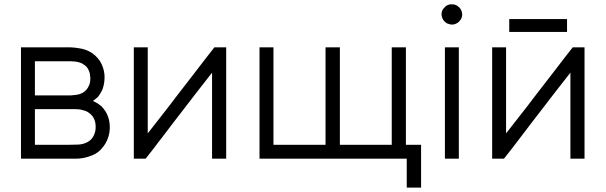

<svg xmlns="http://www.w3.org/2000/svg" viewBox="-20 -727 2804 889"><path d="M410.2 -259.8Q420.9 -254.9 430.7 -249Q440.4 -242.2 449.2 -235.4Q458 -226.6 463.9 -217.8Q470.7 -209 475.6 -198.2Q488.3 -170.9 488.3 -139.6Q488.3 -134.8 488.3 -129.9Q486.3 -93.8 468.8 -63.5Q460 -48.8 448.2 -36.1Q437.5 -24.4 422.9 -15.6Q408.2 -6.8 383.8 0Q360.4 7.8 326.2 7.8Q296.9 7.8 267.6 7.8Q239.3 7.8 210 7.8Q190.4 7.8 170.9 7.8Q152.3 7.8 132.8 7.8Q119.1 7.8 104.5 7.8Q90.8 7.8 77.1 7.8Q77.1 5.9 77.1 3.9Q77.1 2 77.1 0Q77.1 -56.6 77.1 -113.3Q77.1 -170.9 77.1 -227.5Q77.1 -266.6 77.1 -305.7Q77.1 -344.7 77.1 -383.8Q77.1 -414.1 77.1 -445.3Q77.1 -476.6 77.1 -507.8Q79.1 -507.8 81.1 -507.8Q83 -507.8 85 -507.8Q109.4 -507.8 134.8 -507.8Q160.2 -507.8 185.5 -507.8Q203.1 -507.8 220.7 -507.8Q238.3 -507.8 255.9 -507.8Q261.7 -507.8 266.6 -507.8Q272.5 -507.8 278.3 -507.8Q282.2 -507.8 292 -507.8Q300.8 -507.8 307.6 -507.8Q329.1 -506.8 349.6 -502.9Q370.1 -500 390.6 -490.2Q407.2 -482.4 419.9 -470.7Q433.6 -458 443.4 -443.4Q460.9 -414.1 463.9 -379.9Q465.8 -345.7 455.1 -314.5Q451.2 -304.7 445.3 -295.9Q440.4 -287.1 433.6 -278.3Q427.7 -273.4 421.9 -268.6Q417 -263.7 410.2 -259.8Q410.2 -259.8 410.2 -259.8Q410.2 -259.8 410.2 -259.8ZM307.6 -285.2Q322.3 -286.1 335 -288.1Q348.6 -290 362.3 -296.9Q370.1 -301.8 376 -307.6Q382.8 -313.5 387.7 -322.3Q388.7 -324.2 393.6 -335Q398.4 -346.7 398.4 -366.2Q398.4 -367.2 398.4 -368.2Q398.4 -369.1 397.5 -370.1Q397.5 -381.8 394.5 -391.6Q391.6 -401.4 385.7 -411.1Q380.9 -418 374 -423.8Q367.2 -428.7 359.4 -433.6Q340.8 -441.4 323.2 -442.4Q305.7 -443.4 307.6 -443.4Q297.9 -443.4 287.1 -443.4Q277.3 -443.4 267.6 -443.4Q253.9 -443.4 240.2 -443.4Q226.6 -443.4 212.9 -443.4Q195.3 -443.4 177.7 -443.4Q160.2 -443.4 141.6 -443.4Q141.6 -435.5 141.6 -426.8Q141.6 -418.9 141.6 -410.2Q141.6 -397.5 141.6 -383.8Q141.6 -370.1 141.6 -356.4Q141.6 -338.9 141.6 -321.3Q141.6 -303.7 141.6 -285.2Q150.4 -285.2 158.2 -285.2Q167 -285.2 174.8 -285.2Q188.5 -285.2 202.1 -285.2Q215.8 -285.2 228.5 -285.2Q242.2 -285.2 255.9 -285.2Q269.5 -285.2 283.2 -285.2Q289.1 -285.2 295.9 -285.2Q302.7 -285.2 307.6 -285.2ZM141.6 -221.7Q141.6 -212.9 141.6 -204.1Q141.6 -195.3 141.6 -186.5Q141.6 -172.9 141.6 -159.2Q141.6 -144.5 141.6 -130.9Q141.6 -112.3 141.6 -93.8Q141.6 -75.2 141.6 -56.6Q151.4 -56.6 161.1 -56.6Q169.9 -56.6 179.7 -56.6Q194.3 -56.6 209 -56.6Q224.6 -56.6 239.3 -56.6Q253.9 -56.6 269.5 -56.6Q284.2 -56.6 298.8 -56.6Q321.3 -56.6 342.8 -57.6Q364.3 -58.6 383.8 -68.4Q392.6 -73.2 400.4 -80.1Q407.2 -86.9 412.1 -95.7Q423.8 -116.2 422.9 -141.6Q422.9 -167 410.2 -186.5Q404.3 -194.3 397.5 -200.2Q390.6 -206.1 381.8 -210.9Q373 -214.8 364.3 -216.8Q355.5 -219.7 346.7 -220.7Q344.7 -220.7 343.8 -220.7Q341.8 -220.7 340.8 -220.7Q337.9 -220.7 333 -221.7Q327.1 -221.7 326.2 -221.7Q314.5 -221.7 302.7 -221.7Q291 -221.7 279.3 -221.7Q263.7 -221.7 247.1 -221.7Q231.4 -221.7 214.8 -221.7Q201.2 -221.7 186.5 -221.7Q171.9 -221.7 157.2 -221.7Q153.3 -221.7 149.4 -221.7Q145.5 -221.7 141.6 -221.7Z M664.1 -109.4Q697.3 -151.4 730.5 -194.3Q763.7 -236.3 795.9 -279.3Q821.3 -311.5 845.7 -343.8Q871.1 -376 895.5 -408.2Q915 -432.6 933.6 -458Q953.1 -482.4 972.7 -507.8Q973.6 -507.8 973.6 -507.8Q974.6 -507.8 975.6 -507.8Q977.5 -507.8 979.5 -507.8Q980.5 -507.8 982.4 -507.8Q985.4 -507.8 989.3 -507.8Q992.2 -507.8 996.1 -507.8Q999 -507.8 1002.9 -507.8Q1005.9 -507.8 1009.8 -507.8Q1013.7 -507.8 1018.6 -507.8Q1023.4 -507.8 1027.3 -507.8Q1027.3 -505.9 1027.3 -503.9Q1027.3 -502 1027.3 -500Q1027.3 -443.4 1027.3 -386.7Q1027.3 -329.1 1027.3 -272.5Q1027.3 -233.4 1027.3 -194.3Q1027.3 -155.3 1027.3 -116.2Q1027.3 -85.9 1027.3 -54.7Q1027.3 -23.4 1027.3 7.8Q1025.4 7.8 1023.4 7.8Q1021.5 7.8 1019.5 7.8Q1014.6 7.8 1008.8 7.8Q1002.9 7.8 997.1 7.8Q993.2 7.8 989.3 7.8Q984.4 7.8 980.5 7.8Q975.6 7.8 970.7 7.8Q966.8 7.8 961.9 7.8Q961.9 5.9 961.9 3.9Q961.9 2 961.9 0Q961.9 -46.9 961.9 -93.8Q961.9 -140.6 961.9 -187.5Q961.9 -219.7 961.9 -252Q961.9 -284.2 961.9 -316.4Q961.9 -335 961.9 -353.5Q961.9 -372.1 961.9 -390.6Q928.7 -348.6 895.5 -305.7Q863.3 -263.7 830.1 -220.7Q805.7 -188.5 780.3 -156.2Q755.9 -124 731.4 -91.8Q711.9 -67.4 693.4 -42Q673.8 -17.6 654.3 7.8Q653.3 7.8 652.3 7.8Q652.3 7.8 651.4 7.8Q645.5 7.8 640.6 7.8Q635.7 7.8 630.9 7.8Q627.9 7.8 624 7.8Q621.1 7.8 617.2 7.8Q612.3 7.8 608.4 7.8Q603.5 7.8 599.6 7.8Q599.6 5.9 599.6 3.9Q599.6 2 599.6 0Q599.6 -56.6 599.6 -113.3Q599.6 -170.9 599.6 -227.5Q599.6 -266.6 599.6 -305.7Q599.6 -344.7 599.6 -383.8Q599.6 -414.1 599.6 -445.3Q599.6 -476.6 599.6 -507.8Q601.6 -507.8 603.5 -507.8Q605.5 -507.8 607.4 -507.8Q612.3 -507.8 618.2 -507.8Q624 -507.8 629.9 -507.8Q633.8 -507.8 637.7 -507.8Q641.6 -507.8 645.5 -507.8Q650.4 -507.8 655.3 -507.8Q660.2 -507.8 664.1 -507.8Q664.1 -505.9 664.1 -503.9Q664.1 -502 664.1 -500Q664.1 -453.1 664.1 -406.2Q664.1 -359.4 664.1 -312.5Q664.1 -280.3 664.1 -248Q664.1 -215.8 664.1 -183.6Q664.1 -172.9 664.1 -162.1Q664.1 -151.4 664.1 -140.6Q664.1 -132.8 664.1 -125Q664.1 -117.2 664.1 -109.4Z M1793.9 -56.6Q1793.9 -105.5 1793.9 -155.3Q1793.9 -205.1 1793.9 -253.9Q1793.9 -289.1 1793.9 -324.2Q1793.9 -359.4 1793.9 -394.5Q1793.9 -422.9 1793.9 -451.2Q1793.9 -479.5 1793.9 -507.8Q1794.9 -507.8 1796.9 -507.8Q1798.8 -507.8 1800.8 -507.8Q1806.6 -507.8 1812.5 -507.8Q1818.4 -507.8 1824.2 -507.8Q1828.1 -507.8 1832 -507.8Q1835.9 -507.8 1839.8 -507.8Q1844.7 -507.8 1849.6 -507.8Q1854.5 -507.8 1859.4 -507.8Q1859.4 -505.9 1859.4 -503.9Q1859.4 -502 1859.4 -500Q1859.4 -448.2 1859.4 -397.5Q1859.4 -345.7 1859.4 -294.9Q1859.4 -259.8 1859.4 -224.6Q1859.4 -189.5 1859.4 -154.3Q1859.4 -129.9 1859.4 -105.5Q1859.4 -81.1 1859.4 -56.6Q1865.2 -56.6 1872.1 -56.6Q1877.9 -56.6 1883.8 -56.6Q1889.6 -56.6 1894.5 -56.6Q1900.4 -56.6 1905.3 -56.6Q1911.1 -56.6 1918 -56.6Q1923.8 -56.6 1929.7 -56.6Q1929.7 -54.7 1929.7 -52.7Q1929.7 -50.8 1929.7 -48.8Q1929.7 -28.3 1929.7 -7.8Q1929.7 13.7 1929.7 34.2Q1929.7 48.8 1929.7 62.5Q1929.7 77.1 1929.7 90.8Q1929.7 103.5 1929.7 116.2Q1929.7 128.9 1929.7 141.6Q1927.7 141.6 1925.8 141.6Q1923.8 141.6 1921.9 141.6Q1916 141.6 1910.2 141.6Q1904.3 141.6 1898.4 141.6Q1894.5 141.6 1890.6 141.6Q1886.7 141.6 1882.8 141.6Q1877.9 141.6 1873 141.6Q1868.2 141.6 1863.3 141.6Q1863.3 139.6 1863.3 137.7Q1863.3 135.7 1863.3 133.8Q1863.3 119.1 1863.3 103.5Q1863.3 87.9 1863.3 73.2Q1863.3 62.5 1863.3 51.8Q1863.3 42 1863.3 31.2Q1863.3 25.4 1863.3 19.5Q1863.3 13.7 1863.3 7.8Q1788.1 7.8 1711.9 7.8Q1636.7 7.8 1560.5 7.8Q1507.8 7.8 1454.1 7.8Q1401.4 7.8 1348.6 7.8Q1306.6 7.8 1264.6 7.8Q1223.6 7.8 1181.6 7.8Q1181.6 5.9 1181.6 3.9Q1181.6 2 1181.6 0Q1181.6 -56.6 1181.6 -113.3Q1181.6 -170.9 1181.6 -227.5Q1181.6 -266.6 1181.6 -305.7Q1181.6 -344.7 1181.6 -383.8Q1181.6 -414.1 1181.6 -445.3Q1181.6 -476.6 1181.6 -507.8Q1183.6 -507.8 1185.5 -507.8Q1187.5 -507.8 1189.5 -507.8Q1194.3 -507.8 1200.2 -507.8Q1206.1 -507.8 1211.9 -507.8Q1215.8 -507.8 1219.7 -507.8Q1223.6 -507.8 1227.5 -507.8Q1232.4 -507.8 1237.3 -507.8Q1242.2 -507.8 1246.1 -507.8Q1246.1 -505.9 1246.1 -503.9Q1246.1 -502 1246.1 -500Q1246.1 -448.2 1246.1 -397.5Q1246.1 -345.7 1246.1 -294.9Q1246.1 -259.8 1246.1 -224.6Q1246.1 -189.5 1246.1 -154.3Q1246.1 -129.9 1246.1 -105.5Q1246.1 -81.1 1246.1 -56.6Q1273.4 -56.6 1300.8 -56.6Q1328.1 -56.6 1355.5 -56.6Q1375 -56.6 1395.5 -56.6Q1415 -56.6 1435.5 -56.6Q1448.2 -56.6 1460.9 -56.6Q1474.6 -56.6 1487.3 -56.6Q1487.3 -105.5 1487.3 -155.3Q1487.3 -205.1 1487.3 -253.9Q1487.3 -289.1 1487.3 -324.2Q1487.3 -359.4 1487.3 -394.5Q1487.3 -422.9 1487.3 -451.2Q1487.3 -479.5 1487.3 -507.8Q1489.3 -507.8 1491.2 -507.8Q1493.2 -507.8 1495.1 -507.8Q1501 -507.8 1506.8 -507.8Q1512.7 -507.8 1518.6 -507.8Q1522.5 -507.8 1526.4 -507.8Q1530.3 -507.8 1534.2 -507.8Q1539.1 -507.8 1543.9 -507.8Q1548.8 -507.8 1553.7 -507.8Q1553.7 -505.9 1553.7 -503.9Q1553.7 -502 1553.7 -500Q1553.7 -448.2 1553.7 -397.5Q1553.7 -345.7 1553.7 -294.9Q1553.7 -259.8 1553.7 -224.6Q1553.7 -189.5 1553.7 -154.3Q1553.7 -129.9 1553.7 -105.5Q1553.7 -81.1 1553.7 -56.6Q1581.1 -56.6 1607.4 -56.6Q1634.8 -56.6 1662.1 -56.6Q1681.6 -56.6 1702.1 -56.6Q1721.7 -56.6 1741.2 -56.6Q1748 -56.6 1754.9 -56.6Q1761.7 -56.6 1767.6 -56.6Q1774.4 -56.6 1780.3 -56.6Q1787.1 -56.6 1793.9 -56.6Z M2072.3 -613.3Q2071.3 -613.3 2070.3 -613.3Q2068.4 -613.3 2067.4 -613.3Q2062.5 -614.3 2057.6 -616.2Q2053.7 -617.2 2048.8 -619.1Q2043.9 -623 2040 -626Q2036.1 -629.9 2032.2 -634.8Q2025.4 -646.5 2024.4 -660.2Q2024.4 -673.8 2031.2 -684.6Q2035.2 -689.5 2039.1 -693.4Q2043 -698.2 2047.9 -701.2Q2057.6 -706.1 2065.4 -707Q2074.2 -707 2072.3 -707Q2078.1 -707 2084 -706.1Q2089.8 -704.1 2095.7 -701.2Q2100.6 -698.2 2104.5 -694.3Q2109.4 -690.4 2112.3 -685.5Q2118.2 -676.8 2119.1 -667Q2120.1 -664.1 2120.1 -660.2Q2120.1 -654.3 2118.2 -647.5Q2117.2 -644.5 2116.2 -642.6Q2115.2 -639.6 2113.3 -636.7Q2111.3 -633.8 2109.4 -631.8Q2107.4 -628.9 2105.5 -627Q2105.5 -627 2105.5 -627Q2105.5 -627 2105.5 -627Q2102.5 -624 2099.6 -622.1Q2097.7 -620.1 2094.7 -619.1Q2091.8 -617.2 2088.9 -616.2Q2085.9 -615.2 2083 -614.3Q2078.1 -613.3 2075.2 -613.3Q2072.3 -613.3 2072.3 -613.3ZM2040 0Q2040 -17.6 2040 -36.1Q2040 -53.7 2040 -71.3Q2040 -110.4 2040 -149.4Q2040 -188.5 2040 -227.5Q2040 -266.6 2040 -305.7Q2040 -344.7 2040 -383.8Q2040 -414.1 2040 -445.3Q2040 -476.6 2040 -507.8Q2042 -507.8 2043.9 -507.8Q2045.9 -507.8 2046.9 -507.8Q2052.7 -507.8 2058.6 -507.8Q2064.5 -507.8 2070.3 -507.8Q2074.2 -507.8 2078.1 -507.8Q2082 -507.8 2085.9 -507.8Q2090.8 -507.8 2095.7 -507.8Q2099.6 -507.8 2104.5 -507.8Q2104.5 -505.9 2104.5 -503.9Q2104.5 -502 2104.5 -500Q2104.5 -443.4 2104.5 -386.7Q2104.5 -329.1 2104.5 -272.5Q2104.5 -233.4 2104.5 -194.3Q2104.5 -155.3 2104.5 -116.2Q2104.5 -85.9 2104.5 -54.7Q2104.5 -23.4 2104.5 7.8Q2102.5 7.8 2100.6 7.8Q2099.6 7.8 2097.7 7.8Q2091.8 7.8 2085.9 7.8Q2080.1 7.8 2074.2 7.8Q2070.3 7.8 2066.4 7.8Q2062.5 7.8 2058.6 7.8Q2053.7 7.8 2049.8 7.8Q2044.9 7.8 2040 7.8Q2040 5.9 2040 3.9Q2040 2 2040 0Z M2337.9 -586.9Q2337.9 -588.9 2337.9 -589.8Q2337.9 -591.8 2337.9 -593.8Q2337.9 -596.7 2337.9 -600.6Q2337.9 -603.5 2337.9 -607.4Q2337.9 -610.4 2337.9 -614.3Q2337.9 -617.2 2337.9 -621.1Q2337.9 -625 2337.9 -629.9Q2337.9 -633.8 2337.9 -638.7Q2339.8 -638.7 2341.8 -638.7Q2343.8 -638.7 2344.7 -638.7Q2374 -638.7 2402.3 -638.7Q2431.6 -638.7 2460 -638.7Q2479.5 -638.7 2500 -638.7Q2519.5 -638.7 2539.1 -638.7Q2555.7 -638.7 2572.3 -638.7Q2588.9 -638.7 2605.5 -638.7Q2605.5 -636.7 2605.5 -634.8Q2605.5 -632.8 2605.5 -630.9Q2605.5 -626 2605.5 -621.1Q2605.5 -616.2 2605.5 -611.3Q2605.5 -607.4 2605.5 -604.5Q2605.5 -600.6 2605.5 -597.7Q2605.5 -592.8 2605.5 -588.9Q2605.5 -584 2605.5 -579.1Q2603.5 -579.1 2601.6 -579.1Q2599.6 -579.1 2597.7 -579.1Q2569.3 -579.1 2541 -579.1Q2511.7 -579.1 2483.4 -579.1Q2462.9 -579.1 2443.4 -579.1Q2423.8 -579.1 2404.3 -579.1Q2387.7 -579.1 2371.1 -579.1Q2354.5 -579.1 2337.9 -579.1Q2337.9 -581.1 2337.9 -583Q2337.9 -585 2337.9 -586.9ZM2323.2 -109.4Q2356.4 -151.4 2389.6 -194.3Q2422.9 -236.3 2455.1 -279.3Q2480.5 -311.5 2504.9 -343.8Q2530.3 -376 2554.7 -408.2Q2574.2 -432.6 2592.8 -458Q2612.3 -482.4 2631.8 -507.8Q2632.8 -507.8 2632.8 -507.8Q2633.8 -507.8 2634.8 -507.8Q2636.7 -507.8 2638.7 -507.8Q2639.6 -507.8 2641.6 -507.8Q2644.5 -507.8 2648.4 -507.8Q2651.4 -507.8 2655.3 -507.8Q2658.2 -507.8 2662.1 -507.8Q2665 -507.8 2668.9 -507.8Q2672.9 -507.8 2677.7 -507.8Q2682.6 -507.8 2686.5 -507.8Q2686.5 -505.9 2686.5 -503.9Q2686.5 -502 2686.5 -500Q2686.5 -443.4 2686.5 -386.7Q2686.5 -329.1 2686.5 -272.5Q2686.5 -233.4 2686.5 -194.3Q2686.5 -155.3 2686.5 -116.2Q2686.5 -85.9 2686.5 -54.7Q2686.5 -23.4 2686.5 7.8Q2684.6 7.8 2682.6 7.8Q2680.7 7.8 2678.7 7.8Q2673.8 7.8 2668 7.8Q2662.1 7.8 2656.2 7.8Q2652.3 7.8 2648.4 7.8Q2643.6 7.8 2639.6 7.8Q2634.8 7.8 2629.9 7.8Q2626 7.8 2621.1 7.8Q2621.1 5.9 2621.1 3.9Q2621.1 2 2621.1 0Q2621.1 -46.9 2621.1 -93.8Q2621.1 -140.6 2621.1 -187.5Q2621.1 -219.7 2621.1 -252Q2621.1 -284.2 2621.1 -316.4Q2621.1 -335 2621.1 -353.5Q2621.1 -372.1 2621.1 -390.6Q2587.9 -348.6 2554.7 -305.7Q2522.5 -263.7 2489.3 -220.7Q2464.8 -188.5 2439.5 -156.2Q2415 -124 2390.6 -91.8Q2371.1 -67.4 2352.5 -42Q2333 -17.6 2313.5 7.8Q2312.5 7.8 2311.5 7.8Q2311.5 7.8 2310.5 7.8Q2304.7 7.8 2299.8 7.8Q2294.9 7.8 2290 7.8Q2287.1 7.8 2283.2 7.8Q2280.3 7.8 2276.4 7.8Q2271.5 7.8 2267.6 7.8Q2262.7 7.8 2258.8 7.8Q2258.8 5.9 2258.8 3.9Q2258.8 2 2258.8 0Q2258.8 -56.6 2258.8 -113.3Q2258.8 -170.9 2258.8 -227.5Q2258.8 -266.6 2258.8 -305.7Q2258.8 -344.7 2258.8 -383.8Q2258.8 -414.1 2258.8 -445.3Q2258.8 -476.6 2258.8 -507.8Q2260.7 -507.8 2262.7 -507.8Q2264.6 -507.8 2266.6 -507.8Q2271.5 -507.8 2277.3 -507.8Q2283.2 -507.8 2289.1 -507.8Q2293 -507.8 2296.9 -507.8Q2300.8 -507.8 2304.7 -507.8Q2309.6 -507.8 2314.5 -507.8Q2319.3 -507.8 2323.2 -507.8Q2323.2 -505.9 2323.2 -503.9Q2323.2 -502 2323.2 -500Q2323.2 -453.1 2323.2 -406.2Q2323.2 -359.4 2323.2 -312.5Q2323.2 -280.3 2323.2 -248Q2323.2 -215.8 2323.2 -183.6Q2323.2 -172.9 2323.2 -162.1Q2323.2 -151.4 2323.2 -140.6Q2323.2 -132.8 2323.2 -125Q2323.2 -117.2 2323.2 -109.4Z"/></svg>

Font: LeFont
Style: Light
Weight: 300
Designer: Leryon MEDIA
Version: Version 1.0